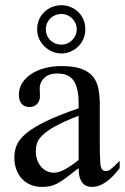

<svg xmlns="http://www.w3.org/2000/svg" viewBox="-20 -716 484 744"><path d="M443.8 -64.5Q388.7 8.3 336.9 8.3Q326.2 8.3 316.7 4.9Q307.1 1.5 300 -6.8Q293 -15.1 288.8 -29.1Q284.7 -43 284.7 -64.5Q255.4 -41.5 236.1 -27.1Q216.8 -12.7 201.9 -4.9Q187 2.9 173.6 5.6Q160.2 8.3 142.6 8.3Q118.7 8.3 99.1 0.2Q79.6 -7.8 65.4 -22.7Q51.3 -37.6 43.5 -58.8Q35.6 -80.1 35.6 -106Q35.6 -130.9 44.7 -153.3Q53.7 -175.8 80.6 -198.5Q107.4 -221.2 156.2 -245.1Q205.1 -269 284.7 -296.4V-314.9Q284.7 -347.2 279.5 -369.1Q274.4 -391.1 264.2 -405Q253.9 -418.9 238.3 -425Q222.7 -431.2 201.2 -431.2Q170.4 -431.2 152.8 -415.3Q135.3 -399.4 133.8 -376.5L134.8 -347.2Q135.7 -326.2 124.3 -313.7Q112.8 -301.3 94.2 -301.3Q74.7 -301.3 64 -313.7Q53.2 -326.2 53.2 -348.1Q53.2 -374.5 66.7 -395.3Q80.1 -416 102.8 -430.4Q125.5 -444.8 155 -452.4Q184.6 -460 216.8 -460Q265.1 -460 294.7 -449.5Q324.2 -439 340.3 -419.2Q356.4 -399.4 361.6 -371.1Q366.7 -342.8 366.7 -307.6V-155.3Q366.7 -124 367.7 -104Q368.7 -84 369.1 -77.1Q371.6 -64 376.5 -58.6Q381.3 -53.2 390.6 -53.2Q395 -53.2 398.9 -54.4Q402.8 -55.7 408.2 -59.6Q413.6 -63.5 421.9 -71.3Q430.2 -79.1 443.8 -92.8ZM284.7 -267.6Q228 -245.6 195.1 -227.3Q162.1 -209 145 -192.4Q127.9 -175.8 123.3 -160.4Q118.7 -145 118.7 -128.9Q118.7 -111.3 124 -96.7Q129.4 -82 138.4 -71Q147.5 -60.1 159.9 -53.7Q172.4 -47.4 186.5 -46.9Q205.6 -45.9 229.7 -58.6Q253.9 -71.3 284.7 -96.2ZM277.3 -602.5Q277.3 -615.7 272.2 -626.7Q267.1 -637.7 258.8 -645.5Q250.5 -653.3 240 -657.7Q229.5 -662.1 218.3 -662.1Q206.1 -662.1 195.1 -657.7Q184.1 -653.3 175.8 -645.5Q167.5 -637.7 162.6 -626.7Q157.7 -615.7 157.7 -602.5Q157.7 -588.4 162.8 -577.4Q168 -566.4 176.5 -558.6Q185.1 -550.8 195.8 -546.9Q206.5 -543 218.3 -543Q230.5 -543 241.2 -547.9Q252 -552.7 260 -560.8Q268.1 -568.8 272.7 -579.6Q277.3 -590.3 277.3 -602.5ZM310.5 -602.5Q310.5 -581.5 302.7 -564.2Q294.9 -546.9 282 -534.7Q269 -522.5 252.4 -515.6Q235.8 -508.8 218.3 -508.8Q200.7 -508.8 183.8 -515.6Q167 -522.5 153.8 -534.7Q140.6 -546.9 132.3 -564.2Q124 -581.5 124 -602.5Q124 -623.5 131.6 -640.6Q139.2 -657.7 152.1 -669.9Q165 -682.1 182.1 -689Q199.2 -695.8 218.3 -695.8Q235.8 -695.8 252.4 -689.2Q269 -682.6 282 -670.7Q294.9 -658.7 302.7 -641.4Q310.5 -624 310.5 -602.5Z"/></svg>

Font: Doulos SIL Viet
Style: Regular
Weight: 400
Designer: Walt Agee, Victor Gaultney, Peter Martin, Debbi Hosken, Becca Hirsbrunner
Foundry: SIL International
Version: Version 5.000